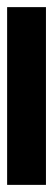

<svg xmlns="http://www.w3.org/2000/svg" viewBox="172 -1084 149 539"><g transform="rotate(90 246.5 -814.5)"><path d="M496 -760V-869H-3V-760Z"/></g></svg>

Font: Noto Sans Lao SemiCondensed ExtraBold
Style: Regular
Weight: 800
Width: 4
Designer: Monotype Design Team
Foundry: Monotype Imaging Inc.
Version: Version 2.003